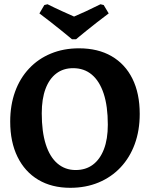

<svg xmlns="http://www.w3.org/2000/svg" viewBox="-20 -884 715 916"><path d="M315.2 12Q226.9 12 162.6 -26.3Q98.3 -64.6 63.5 -135.8Q28.7 -206.9 28.7 -303.8Q28.7 -382.3 51.9 -446.5Q75.1 -510.7 118.8 -557.1Q162.4 -603.6 222.9 -628.5Q283.3 -653.5 356.8 -653.5Q447.6 -653.5 512.4 -615.9Q577.3 -578.2 611.9 -508.3Q646.6 -438.3 646.6 -340.5Q646.6 -261.5 622.9 -196.8Q599.2 -132.1 555.3 -85.5Q511.4 -38.8 450.4 -13.4Q389.4 12 315.2 12ZM340.8 -72.8Q389 -72.8 423 -98.2Q457 -123.5 475.7 -171.8Q494.4 -220.2 494.4 -289.1Q494.4 -377.3 474.7 -437.1Q454.9 -497 418.1 -527.9Q381.4 -558.8 328.7 -558.8Q282 -558.8 248.6 -533.4Q215.1 -508.1 197.2 -460.2Q179.2 -412.3 179.2 -343.4Q179.2 -255.7 198.4 -195.4Q217.6 -135.1 254.1 -104Q290.7 -72.8 340.8 -72.8ZM323.2 -696.8Q323.2 -696.8 309.6 -708.2Q296 -719.6 273 -738.1Q250.1 -756.6 222.6 -778.2Q195.2 -799.7 168 -820L191.5 -860L206.8 -863.7Q241.4 -846.4 276.9 -830.3Q312.4 -814.1 333.3 -805Q355.2 -814.1 389.5 -830Q423.8 -845.9 459.4 -863.7L474.7 -860L498.6 -820Q471.5 -799.7 443.8 -778.2Q416.2 -756.6 393.2 -738.1Q370.2 -719.6 356.6 -708.2Q343 -696.8 343 -696.8Z"/></svg>

Font: Alegreya
Style: Regular
Weight: 400
Designer: Juan Pablo del Peral
Foundry: Huerta Tipografica
Version: Version 2.009